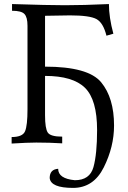

<svg xmlns="http://www.w3.org/2000/svg" viewBox="-20 -710 634 951"><path d="M341.8 220.7Q231.4 220.7 226.1 171.9Q226.1 128.9 268.1 126Q268.1 174.8 350.6 182.6Q424.8 182.6 442.9 117.7Q460.9 52.7 460.9 -65.9Q460.9 -215.8 401.1 -274.9Q341.3 -334 203.1 -334V-139.2Q203.1 -73.7 216.6 -53.5Q230 -33.2 288.1 -33.2V0Q226.1 -3.9 159.7 -3.9Q118.2 -3.9 37.6 1V-31.2Q92.3 -31.2 104.2 -60.1Q116.2 -88.9 116.2 -168.5V-582.5Q116.2 -624.5 101.1 -640.6Q85.9 -656.7 39.6 -656.7V-689.9Q221.2 -684.1 301.8 -684.1Q391.6 -684.1 519.5 -689.9Q519.5 -624.5 541.5 -543L507.3 -533.2Q491.2 -597.7 457.5 -615.7Q423.8 -633.8 326.7 -633.8Q289.6 -633.8 203.1 -631.8V-379.9Q417 -379.9 481 -302.5Q544.9 -225.1 544.9 -88.4Q544.9 17.1 494.1 118.9Q443.4 220.7 341.8 220.7Z"/></svg>

Font: Almanac
Style: Regular
Weight: 400
Designer: Eden's Almanac
Version: Version 3.501;March 28, 2021;FontCreator 13.0.0.2683 64-bit